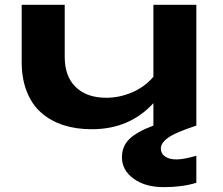

<svg xmlns="http://www.w3.org/2000/svg" viewBox="-20 -520 923 795"><path d="M793 0Q713.9 26.4 684.1 44.9Q646 68.8 646 95.2Q646 115.7 663.3 127.9Q680.7 140.1 710.9 140.1Q740.2 140.1 793 125V236.8Q735.8 254.9 658.2 254.9Q581.1 254.9 533 219.7Q484.9 184.6 484.9 130.9Q484.9 85.9 515.4 55.9Q545.9 25.9 615.2 0V-92.8Q516.1 15.1 359.9 15.1Q295.4 15.1 243.2 -1.7Q190.9 -18.6 151.9 -52.2Q112.8 -85.9 91.3 -139.9Q69.8 -193.8 69.8 -264.2V-500H248V-284.2Q248 -203.6 293.7 -159.4Q339.4 -115.2 419.9 -115.2Q475.1 -115.2 527.3 -137.7Q579.6 -160.2 615.2 -202.1V-500H793Z"/></svg>

Font: Messapia Bold
Style: Regular
Weight: 400
Designer: Luca Marsano
Foundry: Collletttivo
Version: Version 1.000;FEAKit 1.0